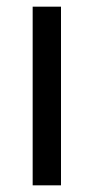

<svg xmlns="http://www.w3.org/2000/svg" viewBox="-20 -556 281 576"><path d="M163 0H78V-536H163Z"/></svg>

Font: Noto Sans Devanagari SemiCondensed
Style: Regular
Weight: 400
Width: 4
Designer: Jelle Bosma - Monotype Design Team
Foundry: Monotype Imaging Inc.
Version: Version 2.006